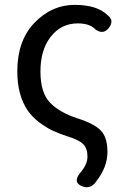

<svg xmlns="http://www.w3.org/2000/svg" viewBox="-20 -577 522 788"><path d="M376 166Q353 202 316 187Q279 172 307 135Q339 99 339 66Q339 33 322 15Q305 -2 264 -15Q224 -28 198 -40Q172 -52 142 -74Q113 -96 94 -123Q51 -186 51 -284Q51 -410 121 -483Q192 -557 286 -557Q380 -557 422 -514Q450 -493 427 -463Q404 -433 372 -456Q349 -481 299 -481Q231 -481 188 -426Q146 -372 146 -284Q146 -197 185 -156Q225 -115 296 -92Q368 -69 394 -41Q421 -13 421 47Q421 108 376 166Z"/></svg>

Font: Swei Gothic CJK TC Regular
Style: Regular
Weight: 400
Version: Version 2.129